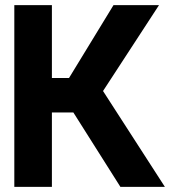

<svg xmlns="http://www.w3.org/2000/svg" viewBox="-20 -731 683 751"><path d="M36 0H183V-291H267L451 0H625L383 -375L602 -711H424L250 -426H183V-711H36Z"/></svg>

Font: Asimov Pro
Style: Bd
Weight: 700
Designer: Google
Version: Version 2.000980; 2014